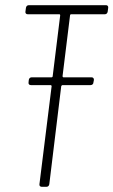

<svg xmlns="http://www.w3.org/2000/svg" viewBox="-20 -720 437 740"><path d="M395 -675 397 -690C398 -696 394 -700 389 -700H91C85 -700 81 -696 80 -690L78 -675C77 -669 81 -665 87 -665H209C211 -665 212 -663 212 -661L183 -426C183 -424 181 -422 179 -422H102C96 -422 92 -418 91 -412L90 -402C89 -396 93 -392 99 -392H175C177 -392 179 -390 179 -388L132 -10C131 -4 135 0 141 0H159C165 0 169 -4 170 -10L216 -388C217 -390 219 -392 221 -392H329C335 -392 340 -396 340 -402L342 -412C342 -418 339 -422 333 -422H224C223 -422 221 -424 221 -426L250 -661C250 -663 252 -665 254 -665H384C390 -665 394 -669 395 -675Z"/></svg>

Font: Barlow Condensed ExtraLight
Style: Italic
Weight: 275
Width: 3
Italic angle: -7°
Designer: Jeremy Tribby
Foundry: Tribby Type
Version: Version 1.422;hotconv 1.0.109;makeotfexe 2.5.65596